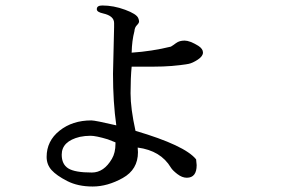

<svg xmlns="http://www.w3.org/2000/svg" viewBox="-20 -666 1040 700"><path d="M392 -397 396 -567Q396 -568 396 -581V-582Q396 -608 356 -617Q333 -622 333 -632V-633Q333 -646 353 -646Q394 -646 436 -630.5Q478 -615 484 -600Q487 -593 487 -587.5Q487 -582 479 -574Q471 -566 470 -552Q461 -518 460 -474Q534 -479 603 -496Q610 -500 622 -509Q634 -518 653 -518Q672 -518 703 -499Q720 -488 720 -474.5Q720 -461 701 -448.5Q682 -436 667 -433Q609 -423 540 -423H460Q456 -382 456 -326Q456 -270 474 -189Q654 -136 695 -85L697 -64Q697 -18 661 -18Q644 -18 626.5 -31.5Q609 -45 603 -55Q566 -117 482 -128Q483 -119 483 -111Q483 -48 427.5 -17Q372 14 318 14Q264 14 225 -6Q186 -26 168 -46Q150 -66 150 -94Q150 -152 197 -189.5Q244 -227 313 -227Q327 -227 404 -209Q392 -293 392 -397ZM401 -142V-147L373 -158Q330 -171 310 -171Q290 -171 271 -167Q205 -151 205 -102Q205 -67 229 -52Q253 -37 315 -37Q359 -37 388 -87Q401 -109 401 -142Z"/></svg>

Font: Sawarabi Mincho
Style: Regular
Weight: 400
Version: Version 1.00